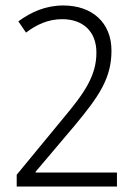

<svg xmlns="http://www.w3.org/2000/svg" viewBox="-20 -774 501 701"><path d="M407 -93V-144H110V-147L253 -316C341 -422 387 -488 387 -589C387 -692 316 -754 211 -754C147 -754 93 -730 47 -696L75 -655C113 -684 156 -704 207 -704C281 -704 332 -661 332 -582C332 -497 288 -434 209 -340L41 -136V-93Z"/></svg>

Font: Noto Sans Telugu UI Condensed Light
Style: Regular
Weight: 300
Width: 3
Designer: Jelle Bosma - Monotype Design Team
Foundry: Monotype Imaging Inc.
Version: Version 2.005